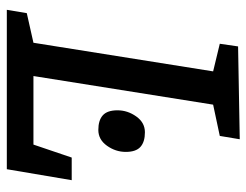

<svg xmlns="http://www.w3.org/2000/svg" viewBox="-102 -638 740 577"><g transform="rotate(90 268.5 -350.0)"><path d="M489 0H10L20 -60L109 -80L195 -620L112 -640L120 -695L399 -700L389 -640L295 -620L209 -80H415L454 -195H522ZM437 -357.5Q437 -327 418.5 -301Q400 -275 371 -275Q342 -275 327 -288.5Q312 -302 312 -332.5Q312 -363 330.5 -389Q349 -415 378 -415Q407 -415 422 -401.5Q437 -388 437 -357.5Z"/></g></svg>

Font: Bitter
Style: Italic
Weight: 400
Italic angle: -9°
Designer: Sol Matas
Foundry: Sol Matas
Version: Version 1.001